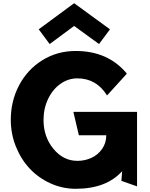

<svg xmlns="http://www.w3.org/2000/svg" viewBox="-20 -1156 931 1191"><path d="M220.2 -974.1 439.9 -1136.2 662.1 -974.1 594.2 -882.8 439.9 -995.1 288.1 -882.8ZM46.9 -412.1Q46.9 -529.3 98.6 -627.2Q150.4 -725.1 242.9 -782.5Q335.4 -839.8 449.2 -839.8Q650.9 -839.8 767.1 -699.2L644 -564Q578.1 -669.9 460 -669.9Q402.8 -669.9 354.5 -635.5Q306.2 -601.1 278.1 -541.7Q250 -482.4 250 -412.1Q250 -307.1 311.5 -232.7Q373 -158.2 460 -158.2Q505.9 -158.2 546.1 -176.3Q586.4 -194.3 612.8 -231.4Q639.2 -268.6 639.2 -316.9H469.2L435.1 -461.9H830.1V0L732.9 -34.2L737.8 -94.2Q639.2 15.1 449.2 15.1Q367.2 15.1 292.7 -18.8Q218.3 -52.7 164.6 -109.9Q110.8 -167 78.9 -246.1Q46.9 -325.2 46.9 -412.1Z"/></svg>

Font: Hussar Preview
Style: Bold
Weight: 700
Foundry: Cannot Into Space Fonts, PlusOne Fonts
Version: Version 2.29RC2 "Millennial"